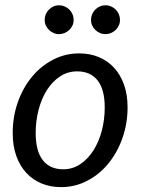

<svg xmlns="http://www.w3.org/2000/svg" viewBox="-20 -722 559 748"><path d="M29.5 0ZM226.5 -62.5Q263 -62.5 292.8 -82.5Q322.5 -102.5 343.8 -135.8Q365 -169 376.5 -212.5Q388 -256 388 -303.5Q388 -373.5 360.2 -408.8Q332.5 -444 280.5 -444Q243.5 -444 213.8 -424.2Q184 -404.5 163 -371.5Q142 -338.5 130.5 -295Q119 -251.5 119 -204Q119 -134 146.5 -98.2Q174 -62.5 226.5 -62.5ZM218 7Q176.5 7 142 -7.2Q107.5 -21.5 82.5 -48.5Q57.5 -75.5 43.5 -114.5Q29.5 -153.5 29.5 -203.5Q29.5 -267.5 49.5 -324Q69.5 -380.5 104.5 -422.8Q139.5 -465 186.8 -489.5Q234 -514 288.5 -514Q330 -514 364.5 -499.8Q399 -485.5 424 -458.5Q449 -431.5 463 -392.5Q477 -353.5 477 -304Q477 -240.5 457 -184Q437 -127.5 402.2 -85Q367.5 -42.5 320 -17.8Q272.5 7 218 7ZM267 -644.5Q267 -633 262.5 -623Q258 -613 250 -605.5Q242 -598 231.8 -593.5Q221.5 -589 210 -589Q198.5 -589 188.5 -593.5Q178.5 -598 170.8 -605.5Q163 -613 158.5 -623Q154 -633 154 -644.5Q154 -656 158.5 -666.5Q163 -677 170.8 -684.8Q178.5 -692.5 188.5 -697Q198.5 -701.5 210 -701.5Q221.5 -701.5 231.8 -697Q242 -692.5 250 -684.8Q258 -677 262.5 -666.5Q267 -656 267 -644.5ZM447.5 -644.5Q447.5 -633 443 -623Q438.5 -613 430.8 -605.5Q423 -598 412.8 -593.5Q402.5 -589 391 -589Q379.5 -589 369.2 -593.5Q359 -598 351.2 -605.5Q343.5 -613 339 -623Q334.5 -633 334.5 -644.5Q334.5 -656 339 -666.5Q343.5 -677 351.2 -684.8Q359 -692.5 369.2 -697Q379.5 -701.5 391 -701.5Q402.5 -701.5 412.8 -697Q423 -692.5 430.8 -684.8Q438.5 -677 443 -666.5Q447.5 -656 447.5 -644.5Z"/></svg>

Font: Lato
Style: Italic
Weight: 400
Italic angle: -7°
Designer: Lukasz Dziedzic
Foundry: tyPoland Lukasz Dziedzic
Version: Version 2.007; 2014-02-27